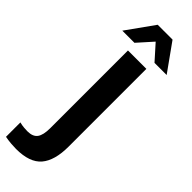

<svg xmlns="http://www.w3.org/2000/svg" viewBox="-365 -952 1151 1151"><g transform="rotate(45 210.5 -376.5)"><path d="M96 187Q78 187 53 185Q28 183 2 178V56Q21 61 39.5 62.5Q58 64 69 64Q115 64 134 38Q153 12 153 -46V-705H309V-46Q309 72 260 129.5Q211 187 96 187ZM45 -765 170 -940H296L421 -765H318L233 -860L148 -765Z"/></g></svg>

Font: Mulish ExtraBold
Style: Regular
Weight: 800
Designer: Vernon Adams
Foundry: Vernon Adams
Version: Version 3.603; ttfautohint (v1.8.3)